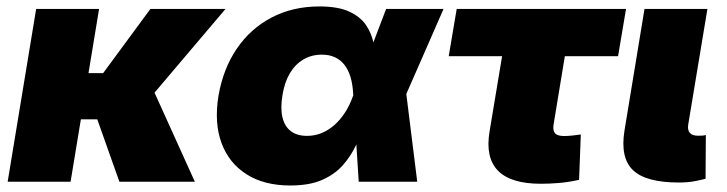

<svg xmlns="http://www.w3.org/2000/svg" viewBox="-20 -567 2269 599"><path d="M289.1 -539.1 200.2 0H3.9L92.8 -539.1ZM683.6 -539.1 391.6 -194.8H195.8L214.8 -338.9H301.8L449.2 -539.1ZM352.5 0 280.3 -203.6 459.5 -283.7 587.9 0Z M885.7 11.7Q804.2 11.7 749.3 -23.2Q694.3 -58.1 671.1 -120.8Q647.9 -183.6 661.6 -268.1Q676.3 -353 719 -415.5Q761.7 -478 827.6 -512.5Q893.6 -546.9 976.6 -546.9Q1034.7 -546.9 1069.6 -530.8Q1104.5 -514.6 1122.1 -488.5Q1139.6 -462.4 1145.8 -430.9Q1151.9 -399.4 1152.8 -369.1H1205.6L1247.1 -277.8L1281.7 0H1099.1L1082 -271Q1080.6 -303.2 1073.5 -326.7Q1066.4 -350.1 1054 -365.5Q1041.5 -380.9 1024.2 -388.7Q1006.8 -396.5 983.9 -396.5Q951.7 -396.5 926.3 -381.3Q900.9 -366.2 884.3 -338.4Q867.7 -310.5 861.3 -270.5Q854.5 -230 861.1 -201.4Q867.7 -172.9 887.2 -158Q906.7 -143.1 937.5 -143.1Q961.4 -143.1 982.7 -151.6Q1003.9 -160.2 1022.5 -176.3Q1041 -192.4 1056.2 -215.6Q1071.3 -238.8 1081.5 -268.1L1184.6 -539.1H1363.8L1245.1 -268.1L1173.3 -177.7H1117.7Q1106 -146.5 1090.3 -113.3Q1074.7 -80.1 1049.8 -51.8Q1024.9 -23.4 985.4 -5.9Q945.8 11.7 885.7 11.7Z M1667.5 6.3Q1573.7 6.3 1533.7 -34.4Q1493.7 -75.2 1507.3 -156.7L1546.4 -391.6H1379.9L1404.8 -539.1H1933.1L1908.2 -391.6H1742.2L1707 -178.2Q1704.1 -159.7 1711.7 -151.1Q1719.2 -142.6 1740.2 -142.6Q1750.5 -142.6 1767.1 -144.3Q1783.7 -146 1792 -147.5L1786.6 -5.9Q1752.9 1.5 1723.4 3.9Q1693.8 6.3 1667.5 6.3Z M2097.7 2.4Q1995.1 2.4 1954.8 -36.1Q1914.6 -74.7 1928.2 -159.2L1990.7 -539.1H2187L2127 -177.7Q2124.5 -161.1 2132.3 -152.3Q2140.1 -143.6 2157.7 -143.6Q2166.5 -143.6 2172.4 -144Q2178.2 -144.5 2182.1 -146L2181.2 -9.3Q2168.5 -5.9 2147 -1.7Q2125.5 2.4 2097.7 2.4Z"/></svg>

Font: Inter 18pt Black
Style: Italic
Weight: 900
Italic angle: -9.3988°
Designer: Rasmus Andersson
Foundry: rsms
Version: Version 4.001;git-66647c0bb